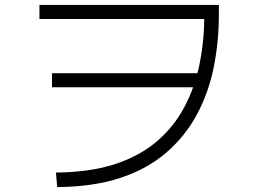

<svg xmlns="http://www.w3.org/2000/svg" viewBox="-20 -730 1040 779"><path d="M212 29 207 -30Q345 -31 446 -64Q547 -97 616.5 -156.5Q686 -216 728.5 -296.5Q771 -377 790 -472Q809 -567 809 -670L825 -653H140V-710H868V-670Q868 -560 847 -456.5Q826 -353 779 -265.5Q732 -178 655.5 -111.5Q579 -45 469 -8.5Q359 28 212 29ZM802 -433V-376H191V-433Z"/></svg>

Font: Murecho Thin Light
Style: Regular
Weight: 300
Version: Version 1.010